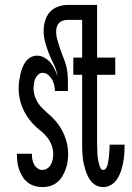

<svg xmlns="http://www.w3.org/2000/svg" viewBox="-20 -755 540 783"><path d="M153 8Q137 8 121.5 3.5Q106 -1 93.5 -10.5Q81 -20 72.5 -33.5Q64 -47 58.5 -62Q53 -77 51 -93Q49 -109 49 -124V-128H110V-126Q110 -115 112 -104.5Q114 -94 119 -84.5Q124 -75 133 -68.5Q142 -62 153 -62Q164 -62 173.5 -68.5Q183 -75 188 -85Q193 -95 195 -105.5Q197 -116 197 -127Q197 -147 189.5 -165.5Q182 -184 169 -199Q156 -214 140.5 -226Q125 -238 112 -252.5Q99 -267 88.5 -283.5Q78 -300 70.5 -318.5Q63 -337 59.5 -356.5Q56 -376 56 -395Q56 -410 58 -423.5Q60 -437 63 -451Q66 -465 71 -478Q76 -491 84 -502.5Q92 -514 104.5 -521Q117 -528 131 -528Q147 -528 161 -520Q175 -512 185 -500.5Q195 -489 202 -475Q209 -461 214 -445Q211 -470 200 -491.5Q189 -513 180 -535.5Q171 -558 164.5 -581.5Q158 -605 158 -630Q158 -650 164 -670.5Q170 -691 183.5 -706Q197 -721 217 -728Q237 -735 257 -735H346V-674H257Q248 -674 238.5 -671.5Q229 -669 222 -662.5Q215 -656 212 -646.5Q209 -637 209 -628Q209 -609 214 -592Q219 -575 224.5 -558Q230 -541 237 -524Q244 -507 249 -490Q254 -473 255.5 -455Q257 -437 257 -419V-384H204Q204 -396 201 -408.5Q198 -421 192 -431.5Q186 -442 176 -450Q166 -458 154 -458Q144 -458 136 -451Q128 -444 124 -434.5Q120 -425 118.5 -414.5Q117 -404 117 -394Q117 -375 124.5 -356Q132 -337 144.5 -322.5Q157 -308 172 -295.5Q187 -283 200.5 -268.5Q214 -254 224.5 -238Q235 -222 242.5 -203.5Q250 -185 254 -166Q258 -147 258 -127Q258 -111 255.5 -95Q253 -79 247.5 -64Q242 -49 233.5 -35Q225 -21 212.5 -11Q200 -1 184.5 3.5Q169 8 153 8ZM401 8Q388 8 375.5 2.5Q363 -3 354 -13Q345 -23 339 -35Q333 -47 329 -59.5Q325 -72 322 -85Q319 -98 317.5 -111.5Q316 -125 315.5 -138.5Q315 -152 315 -165V-450H279V-520H315V-735H376V-520H450V-450H376V-165Q376 -158 376.5 -151Q377 -144 377 -137Q377 -130 377.5 -123Q378 -116 379 -109Q380 -102 381.5 -95.5Q383 -89 385 -82Q387 -75 390.5 -68.5Q394 -62 401 -62Q408 -62 412 -68Q416 -74 418 -80.5Q420 -87 421 -93.5Q422 -100 423 -106.5Q424 -113 424.5 -119.5Q425 -126 425.5 -133Q426 -140 426.5 -146.5Q427 -153 427 -160V-165H488V-156Q488 -139 486.5 -122Q485 -105 481.5 -88Q478 -71 472.5 -55Q467 -39 457.5 -24.5Q448 -10 433 -1Q418 8 401 8Z"/></svg>

Font: Iosevka Curly
Style: Regular
Weight: 400
Monospace: yes
Designer: Belleve Invis
Foundry: Belleve Invis
Version: Version 22.1.2; ttfautohint (v1.8.4)